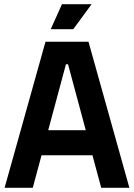

<svg xmlns="http://www.w3.org/2000/svg" viewBox="-20 -900 642 920"><path d="M404 -700 600 0H465L423 -156H179L137 0H2L198 -700ZM391 -276 306 -592H296L211 -276ZM419 -880 331 -760H223L277 -880Z"/></svg>

Font: Space Grotesk Variable
Style: Regular
Weight: 400
Designer: Florian Karsten (Space Grotesk), Colophon Foundry (Space Mono)
Foundry: Florian Karsten
Version: Version 1.106